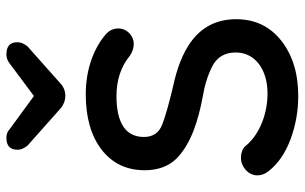

<svg xmlns="http://www.w3.org/2000/svg" viewBox="-196 -740 952 600"><g transform="rotate(-90 280.0 -440.0)"><path d="M149 -896C124 -896 112 -884 112 -861C112 -851 116 -841 125 -830L242 -726C265 -707 297 -707 318 -726L435 -830C444 -841 448 -851 448 -862C448 -885 435 -896 410 -896C400 -896 391 -893 382 -886L280 -810L176 -886C169 -893 160 -896 149 -896ZM280 16C351 16 409 -2 454 -38C498 -73 520 -120 520 -178C520 -323 381 -360 298 -378C253 -389 217 -399 191 -409C165 -419 152 -438 152 -466C152 -523 195 -552 280 -552C330 -552 372 -538 406 -510C418 -502 430 -498 443 -498C468 -498 491 -519 491 -546C491 -562 485 -575 472 -586C429 -623 363 -648 286 -648C214 -648 156 -632 113 -599C70 -566 48 -521 48 -464C48 -423 60 -390 83 -366C130 -318 207 -296 275 -283C312 -277 345 -267 374 -252C402 -237 416 -213 416 -179C416 -119 363 -80 288 -80C224 -80 161 -105 126 -146C118 -158 102 -163 86 -163C59 -163 32 -140 32 -112C32 -100 36 -88 45 -77C68 -47 102 -24 145 -8C188 8 233 16 280 16Z"/></g></svg>

Font: Dongle
Style: Regular
Weight: 400
Designer: Yanghee Ryu
Foundry: Yanghee Ryu
Version: Version 2.000